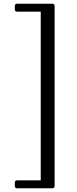

<svg xmlns="http://www.w3.org/2000/svg" viewBox="-20 -795 415 1037"><path d="M275 -763V210Q275 222 261 222H73Q60 222 60 209V192Q60 179 73 179H200V-732H73Q60 -732 60 -745V-762Q60 -775 73 -775H261Q275 -775 275 -763Z"/></svg>

Font: Lustria
Style: Regular
Weight: 400
Designer: Matthew Desmond
Foundry: Matthew Desmond
Version: Version 001.001; ttfautohint (v1.6)